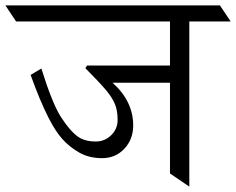

<svg xmlns="http://www.w3.org/2000/svg" viewBox="-80 -695 879 715"><path d="M553 -387H339Q416 -318 416 -228Q416 -176 383 -141Q350 -106 300.5 -106Q251 -106 214 -127.5Q177 -149 151.5 -178Q126 -207 102 -254Q69 -318 34 -416L74 -440Q113 -315 144 -264Q186 -198 220 -180Q243 -168 276.5 -168Q310 -168 334 -191.5Q358 -215 358 -248.5Q358 -282 348.5 -306Q339 -330 316 -358Q287 -392 238 -441L244 -451H553V-615H-20L-60 -675H739L779 -615H625V0L553 -49Z"/></svg>

Font: Halant
Style: Regular
Weight: 400
Designer: Hitesh Malaviya (Devanagari), Satya Rajpurohit (Latin)
Foundry: Indian Type Foundry
Version: Version 1.101;PS 1.0;hotconv 1.0.78;makeotf.lib2.5.61930; tt